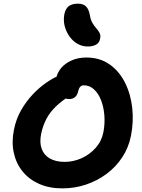

<svg xmlns="http://www.w3.org/2000/svg" viewBox="-20 -1028 782 1058"><path d="M323.2 10Q251.4 10 195.6 -14.7Q139.8 -39.4 104.1 -83.8Q68.4 -128.2 55.8 -186.9Q43.2 -245.6 56.8 -312.8Q68.4 -372.2 96.6 -421.2Q124.8 -470.2 160.8 -508.1Q196.8 -546 234.3 -571.9Q271.8 -597.8 303.2 -611Q334.6 -624.2 352.6 -624.2Q374.6 -624.2 386.7 -617.8Q398.8 -611.4 407.6 -593.2Q422.2 -564.6 409 -541.5Q395.8 -518.4 368 -502.2Q320 -472.4 287.4 -440.8Q254.8 -409.2 235.5 -372.5Q216.2 -335.8 206.6 -290Q197 -242 209.9 -207.3Q222.8 -172.6 255.4 -154.3Q288 -136 336.2 -136Q384.8 -136 429.9 -156.4Q475 -176.8 507.7 -213.8Q540.4 -250.8 549.8 -300Q558.6 -346.6 555.1 -392.1Q551.6 -437.6 537.2 -475.1Q522.8 -512.6 498.3 -535.3Q473.8 -558 441 -558Q429.4 -558 421.8 -549.4Q414.2 -540.8 410.8 -525.6Q406.8 -504.4 393.8 -493.3Q380.8 -482.2 362 -482.2Q338.6 -482.2 319.5 -495.6Q300.4 -509 291.7 -535.5Q283 -562 290.8 -600.8Q297 -630.2 318.5 -654.9Q340 -679.6 375.3 -695.3Q410.6 -711 456.2 -711Q529.6 -711 583 -673.8Q636.4 -636.6 668.1 -574Q699.8 -511.4 708.5 -435.1Q717.2 -358.8 701.8 -280.4Q688.8 -214.4 653.2 -160.6Q617.6 -106.8 565.9 -68.8Q514.2 -30.8 452.4 -10.4Q390.6 10 323.2 10ZM463.8 -771.8Q434.6 -771.8 409.7 -785.2Q384.8 -798.6 366.9 -821.9Q349 -845.2 339.7 -873.2Q330.4 -901.2 332.2 -930.2Q334.6 -969.8 353.1 -988.8Q371.6 -1007.8 409.2 -1007.8Q439.4 -1007.8 454.8 -991.7Q470.2 -975.6 475.6 -942.6Q479.8 -917 490.2 -900.1Q500.6 -883.2 511.6 -870.8Q522.6 -858.4 529 -846Q535.4 -833.6 531.8 -815.2Q527.2 -791 508.6 -781.4Q490 -771.8 463.8 -771.8Z"/></svg>

Font: Shantell Sans Light
Style: Italic
Weight: 300
Italic angle: -11°
Designer: Stephen Nixon, Anya Danilova, Shantell Martin
Foundry: Arrow Type
Version: Version 1.008;[ac192a2d6]